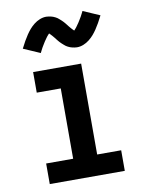

<svg xmlns="http://www.w3.org/2000/svg" viewBox="-85 -821 671 882"><g transform="rotate(-10 250.0 -380.0)"><path d="M75 0V-96H201V-424H89V-520H313V-96H425V0ZM308 -597Q302 -597 296.5 -598Q291 -599 286 -600Q281 -601 276 -603Q271 -605 266 -607.5Q261 -610 257.5 -612.5Q254 -615 249.5 -619Q245 -623 240.5 -627Q236 -631 232.5 -635Q229 -639 226 -642.5Q223 -646 220 -650Q217 -654 213 -659Q209 -664 205 -668.5Q201 -673 198.5 -675.5Q196 -678 192 -682Q190 -680 186.5 -676Q183 -672 181 -669.5Q179 -667 177 -664Q175 -661 172.5 -657.5Q170 -654 167.5 -650.5Q165 -647 162.5 -642.5Q160 -638 157 -633.5Q154 -629 151 -623.5Q148 -618 145 -612Q142 -606 139 -600L61 -634Q70 -652 78.5 -667Q87 -682 95.5 -694.5Q104 -707 113 -717.5Q122 -728 134.5 -738Q147 -748 162 -754Q177 -760 192 -760Q198 -760 203.5 -759Q209 -758 214 -757Q219 -756 224 -754Q229 -752 234 -749.5Q239 -747 242.5 -744.5Q246 -742 250.5 -738Q255 -734 259.5 -730Q264 -726 267.5 -722Q271 -718 274 -714.5Q277 -711 280 -707Q283 -703 287 -698Q291 -693 295 -688.5Q299 -684 301.5 -681.5Q304 -679 308 -675Q310 -677 313.5 -681Q317 -685 319 -687.5Q321 -690 323 -693Q325 -696 327.5 -699.5Q330 -703 332.5 -706.5Q335 -710 337.5 -714.5Q340 -719 343 -723.5Q346 -728 349 -733.5Q352 -739 355 -745Q358 -751 361 -757L439 -723Q430 -705 421.5 -690Q413 -675 404.5 -662.5Q396 -650 387 -639.5Q378 -629 365.5 -619Q353 -609 338 -603Q323 -597 308 -597Z"/></g></svg>

Font: Iosevka Curly
Style: Bold
Weight: 700
Monospace: yes
Designer: Belleve Invis
Foundry: Belleve Invis
Version: Version 22.1.2; ttfautohint (v1.8.4)